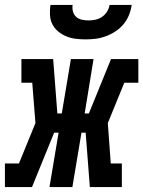

<svg xmlns="http://www.w3.org/2000/svg" viewBox="-54 -760 582 780"><path d="M-34 0V-96H23L90 -260L77 -424H33V-520H162L179 -299H197L234 -520H326L290 -299H307L397 -520H508V-424H451L384 -260L396 -96H441V0H311L294 -221H277L240 0H147L184 -221H166L76 0ZM293 -600Q273 -600 253 -602.5Q233 -605 215 -612.5Q197 -620 182 -632.5Q167 -645 158.5 -662Q150 -679 149 -699.5Q148 -720 151 -740H241Q239 -726 242.5 -713Q246 -700 255.5 -691.5Q265 -683 278.5 -680Q292 -677 306 -677Q320 -677 334 -680Q348 -683 360.5 -691.5Q373 -700 381 -713Q389 -726 391 -740H481Q478 -719 470 -699Q462 -679 448 -662Q434 -645 415 -632.5Q396 -620 375.5 -612.5Q355 -605 334.5 -602.5Q314 -600 293 -600Z"/></svg>

Font: Iosevka Gothic
Style: Bold Italic
Weight: 700
Italic angle: -9°
Monospace: yes
Designer: Belleve Invis
Foundry: Belleve Invis
Version: Version 15.5.1; ttfautohint (v1.8.4)